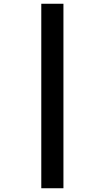

<svg xmlns="http://www.w3.org/2000/svg" viewBox="-20 -780 558 1023"><path d="M200 -760V223H318V-760Z"/></svg>

Font: Noto Sans Thai Looped ExtraBold
Style: Regular
Weight: 800
Designer: Cadson Demak Team
Foundry: Cadson Demak Co., Ltd.
Version: Version 1.001